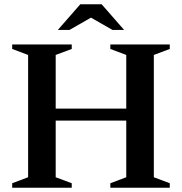

<svg xmlns="http://www.w3.org/2000/svg" viewBox="-20 -878 851 898"><path d="M240.5 -49 315.5 -21V0H37V-21L111.5 -49V-621L37 -649V-670H315.5V-649L240.5 -621V-370H570.5V-621L496 -649V-670H774V-649L699.5 -621V-49L774 -21V0H496V-21L570.5 -49V-314H240.5ZM506 -738 405.5 -795.5 305 -738H250.5L355.5 -858H455.5L560.5 -738Z"/></svg>

Font: Newsreader Text SemiBold
Style: Regular
Weight: 600
Designer: Hugues Gentile
Foundry: Production Type
Version: Version 1.001